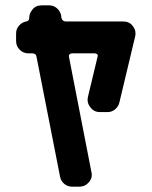

<svg xmlns="http://www.w3.org/2000/svg" viewBox="-20 -696 566 716"><path d="M484 -560 425 -313Q421 -298 409 -288Q397 -278 381 -278H353Q330 -278 317 -296Q303 -313 308 -335L344 -485Q346 -490 342.5 -493.5Q339 -497 334 -497H248Q243 -497 239.5 -493.5Q236 -490 237 -485L321 -54Q326 -34 312 -17Q298 0 276 0H248Q232 0 219.5 -10.5Q207 -21 204 -37L116 -485Q114 -497 101 -497H86Q67 -497 53.5 -510.5Q40 -524 40 -543V-571Q40 -588 51 -600.5Q62 -613 78 -616Q89 -618 89 -629Q89 -646 100 -659Q112 -676 135 -676H163Q180 -676 192 -665.5Q204 -655 208 -639L209 -629Q213 -616 225 -616H439Q463 -616 475 -599Q489 -582 484 -560Z"/></svg>

Font: Monomaniac One
Style: Regular
Weight: 400
Version: Version 1.000; ttfautohint (v1.8.3)